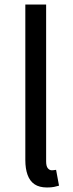

<svg xmlns="http://www.w3.org/2000/svg" viewBox="-20 -816 324 849"><path d="M188 13Q154 13 133 -1Q112 -15 102 -42.5Q92 -70 92 -108V-796H184V-102Q184 -81 191.5 -72Q199 -63 209 -63Q213 -63 217 -63.5Q221 -64 228 -65L241 5Q231 8 219 10.5Q207 13 188 13Z"/></svg>

Font: Noto Sans KR Thin
Style: Regular
Weight: 400
Version: Version 2.004-H2;hotconv 1.0.118;makeotfexe 2.5.65603